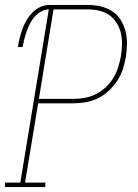

<svg xmlns="http://www.w3.org/2000/svg" viewBox="-38 -755 558 775"><path d="M-18 0V-18H44L159 -717Q143 -717 128 -708.5Q113 -700 101.5 -687Q90 -674 82.5 -659Q75 -644 69.5 -628Q64 -612 60 -596.5Q56 -581 53 -565H34Q37 -583 41.5 -601.5Q46 -620 52.5 -638Q59 -656 69 -673Q79 -690 93 -704.5Q107 -719 125 -727Q143 -735 162 -735H317Q344 -735 369 -729Q394 -723 415 -709.5Q436 -696 449 -675Q462 -654 468.5 -629.5Q475 -605 474.5 -578.5Q474 -552 470 -525Q466 -501 458 -476.5Q450 -452 435.5 -429.5Q421 -407 401 -388.5Q381 -370 357.5 -358.5Q334 -347 309 -342.5Q284 -338 259 -338H116L63 -18H145V0ZM259 -356Q282 -356 304.5 -360Q327 -364 349 -375Q371 -386 389 -403Q407 -420 419.5 -440.5Q432 -461 439 -483.5Q446 -506 450 -528Q454 -552 454.5 -575.5Q455 -599 450 -621Q445 -643 433 -662Q421 -681 404 -693.5Q387 -706 364 -711.5Q341 -717 317 -717H178L119 -356Z"/></svg>

Font: Iosevka Curly Slab Thin
Style: Italic
Weight: 100
Italic angle: -9°
Monospace: yes
Designer: Belleve Invis
Foundry: Belleve Invis
Version: Version 22.1.2; ttfautohint (v1.8.4)